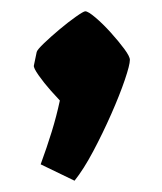

<svg xmlns="http://www.w3.org/2000/svg" viewBox="-20 -168 286 340"><path d="M112 152 52 123Q63 93 71.5 65.5Q80 38 86 10Q82 6 70 -7.5Q58 -21 48.5 -34.5Q39 -48 40 -52L45 -76Q46 -80 58 -91.5Q70 -103 85.5 -116Q101 -129 114.5 -138.5Q128 -148 131 -148Q136 -148 149 -137Q162 -126 176 -110.5Q190 -95 200 -81.5Q210 -68 210 -62Q210 -53 201 -26.5Q192 0 177 34Q162 68 145 100Q128 132 112 152Z"/></svg>

Font: Grenze Gotisch Black
Style: Regular
Weight: 900
Designer: Renata Polastri
Foundry: Omnibus-Type
Version: Version 1.001